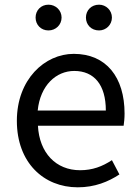

<svg xmlns="http://www.w3.org/2000/svg" viewBox="-20 -787 594 820"><path d="M312 13C385 13 443 -11 490 -42L458 -103C417 -76 375 -60 322 -60C219 -60 148 -134 142 -250H508C510 -264 512 -282 512 -302C512 -457 434 -557 295 -557C171 -557 52 -448 52 -271C52 -92 167 13 312 13ZM141 -315C152 -423 220 -484 297 -484C382 -484 432 -425 432 -315ZM187 -657C218 -657 243 -681 243 -712C243 -743 218 -767 187 -767C155 -767 132 -743 132 -712C132 -681 155 -657 187 -657ZM403 -657C433 -657 458 -681 458 -712C458 -743 433 -767 403 -767C370 -767 347 -743 347 -712C347 -681 370 -657 403 -657Z"/></svg>

Font: GenYoGothic2 TW R
Style: Regular
Weight: 400
Version: Version 2.100;PS 2.1;hotconv 16.6.51;makeotf.lib2.5.65220 DE